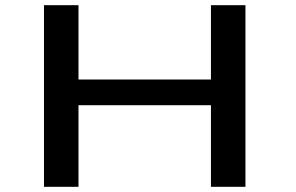

<svg xmlns="http://www.w3.org/2000/svg" viewBox="-20 -720 1140 740"><path d="M149.5 0V-700H282.5V-413.5H793V-700H926V0H793V-314.5H282.5V0Z"/></svg>

Font: Trispace Expanded Medium
Style: Regular
Weight: 500
Width: 7
Designer: Tyler Finck
Foundry: Etcetera Type Company
Version: Version 1.210; ttfautohint (v1.8.3)